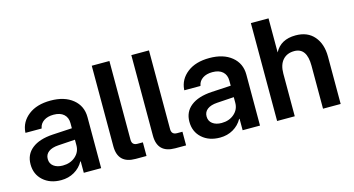

<svg xmlns="http://www.w3.org/2000/svg" viewBox="-78 -1023 2481 1345"><g transform="rotate(-15 1162.5 -350.5)"><path d="M227 9Q147 9 97 -36Q47 -81 47 -153V-154Q47 -225 100 -267Q153 -309 251 -315L392 -323V-360Q392 -401 366 -424.5Q340 -448 292 -448Q249 -448 221.5 -429.5Q194 -411 188 -380L187 -376H70V-382Q76 -455 136.5 -502Q197 -549 297 -549Q398 -549 458 -500Q518 -451 518 -370V-8V-7V0H392V-83H389Q365 -40 322.5 -15.5Q280 9 227 9ZM173 -158Q173 -125 198 -106Q223 -87 264 -87Q319 -87 355.5 -119Q392 -151 392 -199V-240L269 -232Q223 -229 198 -210Q173 -191 173 -159Z M768 0Q640 0 640 -126V-710H768V-139Q768 -99 808 -99H847V0Z M1055 0Q927 0 927 -126V-710H1055V-139Q1055 -99 1095 -99H1134V0Z M1379 9Q1299 9 1249 -36Q1199 -81 1199 -153V-154Q1199 -225 1252 -267Q1305 -309 1403 -315L1544 -323V-360Q1544 -401 1518 -424.5Q1492 -448 1444 -448Q1401 -448 1373.5 -429.5Q1346 -411 1340 -380L1339 -376H1222V-382Q1228 -455 1288.5 -502Q1349 -549 1449 -549Q1550 -549 1610 -500Q1670 -451 1670 -370V-8V-7V0H1544V-83H1541Q1517 -40 1474.5 -15.5Q1432 9 1379 9ZM1325 -158Q1325 -125 1350 -106Q1375 -87 1416 -87Q1471 -87 1507.5 -119Q1544 -151 1544 -199V-240L1421 -232Q1375 -229 1350 -210Q1325 -191 1325 -159Z M1794 0V-710H1922V-463Q1965 -546 2074 -546Q2160 -546 2207.5 -490.5Q2255 -435 2255 -343V0H2127V-312Q2127 -442 2036 -442Q1983 -442 1952.5 -407.5Q1922 -373 1922 -309V0Z"/></g></svg>

Font: Txt Sans SemiBold
Style: Regular
Weight: 600
Designer: Open Source
Foundry: XRLN
Version: Version 1.0